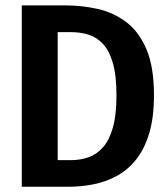

<svg xmlns="http://www.w3.org/2000/svg" viewBox="-20 -712 640 732"><path d="M424 -349Q424 -426 409.8 -473.5Q395.5 -521 371 -546.2Q346.5 -571.5 315.5 -580.5Q284.5 -589.5 251 -589.5H200V-101.5H251.5Q286.5 -101.5 317.8 -112.5Q349 -123.5 373 -150.8Q397 -178 410.5 -226.2Q424 -274.5 424 -349ZM567 -349Q567 -264 548.8 -203.5Q530.5 -143 498.5 -103.2Q466.5 -63.5 424.8 -41Q383 -18.5 335.8 -9.2Q288.5 0 240 0H63V-691.5H228Q292.5 -691.5 353 -677.8Q413.5 -664 461.8 -627.5Q510 -591 538.5 -523.8Q567 -456.5 567 -349Z"/></svg>

Font: Fira Code Light SemiBold
Style: Regular
Weight: 600
Monospace: yes
Version: Version 5.002